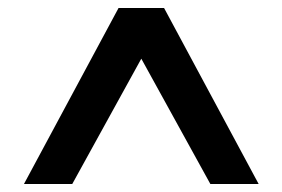

<svg xmlns="http://www.w3.org/2000/svg" viewBox="-20 -720 707 481"><path d="M40 -259 277 -700H391L628 -259H507L334 -573L161 -259Z"/></svg>

Font: DM Sans 11pt SemiBold
Style: Regular
Weight: 600
Version: Version 4.004;gftools[0.9.30]